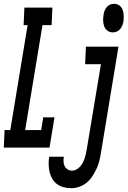

<svg xmlns="http://www.w3.org/2000/svg" viewBox="-47 -775 670 1008"><path d="M-27 0 -23 -92H7L98 -643H77L81 -735H228L224 -643H176L85 -92H169L180 -159H239L213 0ZM545 -605Q529 -605 517 -614Q505 -623 500 -637Q495 -651 494.5 -666.5Q494 -682 497 -698Q498 -709 502 -719Q506 -729 513.5 -738Q521 -747 531.5 -751Q542 -755 552 -755Q568 -755 580 -746Q592 -737 597 -723Q602 -709 602.5 -693.5Q603 -678 601 -662Q599 -651 595 -641Q591 -631 583.5 -622Q576 -613 565.5 -609Q555 -605 545 -605ZM327 213Q307 213 287.5 208Q268 203 253 192Q238 181 228 164.5Q218 148 213.5 129Q209 110 208.5 89.5Q208 69 211 49Q211 49 211 48.5Q211 48 211 48H288Q288 48 288 48Q288 48 288 49Q286 61 286.5 74Q287 87 292.5 97.5Q298 108 308.5 114.5Q319 121 332 121Q343 121 354 115Q365 109 373.5 99.5Q382 90 387.5 79.5Q393 69 397 57.5Q401 46 403.5 34.5Q406 23 408 12L483 -438H400L404 -530H575L483 27Q480 48 474.5 69.5Q469 91 460 110.5Q451 130 438.5 149.5Q426 169 408.5 183.5Q391 198 369.5 205.5Q348 213 327 213Z"/></svg>

Font: Iosevka Slab SmBdExObl
Style: Regular
Weight: 600
Width: 7
Italic angle: -9°
Monospace: yes
Designer: Belleve Invis
Foundry: Belleve Invis
Version: Version 11.1.0; ttfautohint (v1.8.3)